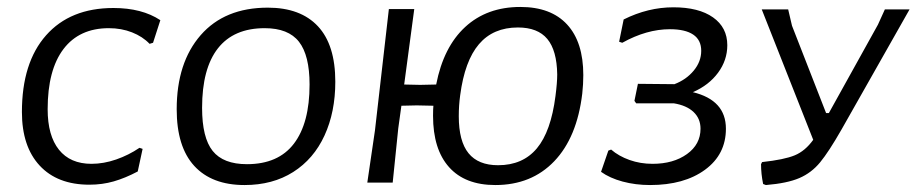

<svg xmlns="http://www.w3.org/2000/svg" viewBox="-20 -525 2635 552"><path d="M441 -467 420 -402 410 -399Q390 -420 359.5 -432Q329 -444 293 -444Q208 -444 162.5 -384Q117 -324 117 -211Q117 -135 149.5 -94.5Q182 -54 243 -54Q278 -54 314 -66.5Q350 -79 381 -100L390 -97L376 -32Q340 -13 307 -3.5Q274 6 237 6Q145 6 94 -49Q43 -104 43 -203Q43 -345 112.5 -423.5Q182 -502 306 -502Q388 -502 441 -467Z M944 -290Q944 -203 913 -135.5Q882 -68 823 -30.5Q764 7 683 7Q589 7 538.5 -48Q488 -103 488 -211Q488 -345 557 -424Q626 -503 750 -503Q844 -503 894 -449.5Q944 -396 944 -290ZM561 -215Q561 -129 591.5 -91Q622 -53 690 -53Q780 -53 825 -112Q870 -171 870 -282Q870 -366 839.5 -405Q809 -444 741 -444Q652 -444 606.5 -386Q561 -328 561 -215Z M1657 -309Q1657 -283 1654 -256Q1639 -130 1573.5 -61.5Q1508 7 1404 7Q1317 7 1271 -44.5Q1225 -96 1225 -192Q1225 -211 1226 -221L1178 -222L1134 -221L1125 -156L1109 0H1036L1058 -150L1098 -499H1171L1142 -282L1188 -281L1234 -282Q1255 -390 1317.5 -447.5Q1380 -505 1476 -505Q1564 -505 1610.5 -454.5Q1657 -404 1657 -309ZM1582 -311Q1581 -380 1553.5 -413Q1526 -446 1469 -446Q1398 -446 1357 -398Q1316 -350 1303 -251Q1299 -222 1299 -191Q1299 -119 1327 -84.5Q1355 -50 1412 -50Q1483 -50 1523.5 -98.5Q1564 -147 1577 -249Q1582 -287 1582 -311Z M2067 -155Q2067 -81 2007 -37Q1947 7 1849 7Q1807 7 1770 -3Q1733 -13 1708 -31L1729 -92L1737 -95Q1759 -76 1790 -65Q1821 -54 1856 -54Q1916 -54 1955 -82Q1994 -110 1994 -155Q1994 -184 1974 -203Q1954 -222 1917 -228H1809L1804 -235L1814 -284L1919 -283Q1953 -296 1974.5 -322Q1996 -348 1996 -379Q1996 -410 1973 -425.5Q1950 -441 1906 -441Q1839 -441 1769 -402L1760 -405L1773 -469Q1843 -504 1916 -504Q1989 -504 2030 -475Q2071 -446 2071 -395Q2071 -352 2044.5 -316Q2018 -280 1972 -260Q2067 -237 2067 -155Z M2595 -498 2399 -152Q2363 -89 2338 -58.5Q2313 -28 2278 -13Q2243 2 2182 7L2174 4Q2168 -25 2168 -53L2171 -59Q2235 -66 2265 -78.5Q2295 -91 2318 -123L2170 -498H2246L2257 -451L2355 -200H2363L2504 -454L2524 -498Z"/></svg>

Font: Alegreya Sans SC
Style: Italic
Weight: 400
Italic angle: -7°
Designer: Juan Pablo del Peral
Foundry: Huerta Tipografica
Version: Version 2.008; ttfautohint (v1.6)